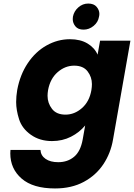

<svg xmlns="http://www.w3.org/2000/svg" viewBox="-20 -787 755 1082"><path d="M451 -620Q420 -620 405 -638.5Q390 -657 390 -679Q390 -686 391 -693Q397 -724 421.5 -745.5Q446 -767 477 -767Q509 -767 524.5 -748.5Q540 -730 540 -709Q540 -701 538 -693Q533 -662 507.5 -641Q482 -620 451 -620ZM374 -566Q433 -566 473 -542Q513 -518 530 -479L544 -558H715L617 -1Q604 76 562.5 138.5Q521 201 452 238Q383 275 290 275Q166 275 102 219.5Q38 164 38 77Q38 67 39 58H208Q210 90 237 108.5Q264 127 308 127Q361 127 397.5 96.5Q434 66 446 -1L460 -80Q428 -41 380 -16.5Q332 8 273 8Q204 8 154 -27.5Q104 -63 87.5 -115Q71 -167 71 -212Q71 -244 77 -280Q93 -366 136.5 -431Q180 -496 242.5 -531Q305 -566 374 -566ZM495 -279Q498 -297 498 -313Q498 -353 473.5 -385Q449 -417 398 -417Q347 -417 305 -380.5Q263 -344 251 -280Q248 -262 248 -247Q248 -206 273 -173.5Q298 -141 349 -141Q400 -141 442 -178Q484 -215 495 -279Z"/></svg>

Font: Fz Poppins
Style: Bold Italic
Weight: 700
Italic angle: -10°
Designer: Ninad Kale (Devanagari), Jonny Pinhorn (Latin)
Foundry: Indian Type Foundry
Version: Vit hóa bi Vntype.Com & FontZin.Com